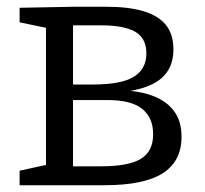

<svg xmlns="http://www.w3.org/2000/svg" viewBox="-20 -548 605 568"><path d="M196 -528H296Q360 -528 404 -515Q448 -502 470.5 -474.5Q493 -447 493 -402Q493 -361 473.5 -334Q454 -307 416 -292.5Q378 -278 320 -273L324 -281Q369 -281 404 -273Q439 -265 464.5 -248Q490 -231 503.5 -205.5Q517 -180 517 -143Q517 -71 461.5 -35.5Q406 0 288 0H38V-43L125 -62L116 -51V-473L124 -464L38 -482V-525ZM280 -473H182L196 -487V-286L182 -298H255Q339 -298 376 -321Q413 -344 413 -390Q413 -435 380 -454Q347 -473 280 -473ZM279 -56Q360 -56 396.5 -78Q433 -100 433 -151Q433 -200 400.5 -226Q368 -252 299 -252H182L196 -265V-43L182 -56Z"/></svg>

Font: Pack4
Style: Regular
Weight: 400
Version: Version 2.002